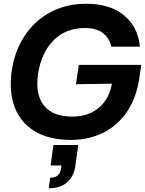

<svg xmlns="http://www.w3.org/2000/svg" viewBox="-20 -732 773 1021"><path d="M358 12Q241 12 165.5 -33.5Q90 -79 58.5 -161Q27 -243 42 -352Q57 -459 110 -540Q163 -621 247 -666.5Q331 -712 439 -712Q565 -712 639.5 -650.5Q714 -589 724 -484H572Q562 -529 527.5 -556Q493 -583 432 -583Q329 -583 264 -517Q199 -451 182 -336Q167 -230 213.5 -171Q260 -112 366 -112Q450 -112 506 -159.5Q562 -207 575 -287L384 -284L399 -387H731L722 -323Q706 -211 654.5 -136.5Q603 -62 526.5 -25Q450 12 358 12ZM239 269 247 213Q297 213 304 167L307 148H249L264 39H396L381 148Q374 204 338 236.5Q302 269 239 269Z"/></svg>

Font: Host Grotesk ExtraBold
Style: Italic
Weight: 800
Italic angle: -8°
Designer: Doğukan Karapınar
Foundry: Element Type
Version: Version 1.003; ttfautohint (v1.8.4.7-5d5b)